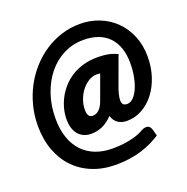

<svg xmlns="http://www.w3.org/2000/svg" viewBox="-142 -831 1060 1086"><g transform="rotate(-20 387.5 -288.5)"><path d="M518 -91Q504 -91 490.5 -94.2Q477 -97.5 465.8 -104.8Q454.5 -112 446 -123.5Q437.5 -135 433 -151.5Q401.5 -119 369.5 -105.2Q337.5 -91.5 303 -91.5Q276.5 -91.5 256.8 -101Q237 -110.5 224 -127Q211 -143.5 204.5 -166Q198 -188.5 198 -215Q198 -245.5 206 -277.8Q214 -310 229.8 -340Q245.5 -370 269 -396.8Q292.5 -423.5 324 -443.5Q355.5 -463.5 394.8 -475Q434 -486.5 481 -486.5Q502 -486.5 518.5 -485Q535 -483.5 549.2 -480.5Q563.5 -477.5 575.8 -473.2Q588 -469 601 -463L532 -274Q523.5 -246 521 -228Q518.5 -210 521.5 -199.5Q524.5 -189 532 -184.8Q539.5 -180.5 551 -180.5Q570.5 -180.5 587.8 -197.2Q605 -214 618 -242.8Q631 -271.5 638.5 -310Q646 -348.5 646 -392.5Q646 -444 632.2 -483.8Q618.5 -523.5 592.2 -550.8Q566 -578 527.8 -592Q489.5 -606 441 -606Q375.5 -606 320.5 -578Q265.5 -550 225.8 -500.8Q186 -451.5 163.5 -385Q141 -318.5 141 -241.5Q141 -175.5 158.5 -125.2Q176 -75 208.2 -41Q240.5 -7 286 10.5Q331.5 28 388 28Q424.5 28 454.8 24Q485 20 508.8 14Q532.5 8 549.8 0.8Q567 -6.5 577 -13Q591 -20 601 -21Q611 -22 618 -19Q625 -16 629.2 -9.8Q633.5 -3.5 636 3.5L647 44Q622 60.5 592.8 74.5Q563.5 88.5 529.8 99Q496 109.5 457.8 115.2Q419.5 121 377 121Q298 121 234.5 95.5Q171 70 126.2 23.2Q81.5 -23.5 57.2 -89.5Q33 -155.5 33 -236.5Q33 -298.5 48 -356.8Q63 -415 90.2 -466.2Q117.5 -517.5 156 -560.2Q194.5 -603 241 -633.5Q287.5 -664 341.2 -681Q395 -698 453 -698Q515 -698 569.2 -676.2Q623.5 -654.5 664 -614.5Q704.5 -574.5 727.8 -518.2Q751 -462 751 -392.5Q751 -330 733 -275Q715 -220 683.5 -179.2Q652 -138.5 609.5 -114.8Q567 -91 518 -91ZM345 -184.5Q354.5 -184.5 364.2 -188Q374 -191.5 383.2 -200Q392.5 -208.5 400.8 -222.8Q409 -237 416 -258.5L466 -395.5Q455.5 -397 445 -397Q421 -397 397.5 -383.2Q374 -369.5 355.5 -346.5Q337 -323.5 325.5 -293.2Q314 -263 314 -230.5Q314 -184.5 345 -184.5Z"/></g></svg>

Font: Lato Black
Style: Italic
Weight: 900
Italic angle: -7°
Designer: Lukasz Dziedzic
Foundry: tyPoland Lukasz Dziedzic
Version: Version 2.007; 2014-02-27